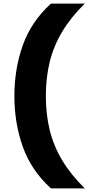

<svg xmlns="http://www.w3.org/2000/svg" viewBox="-20 -828 492 1068"><path d="M263.5 220Q154 120.5 107 -11.2Q60 -143 60 -294Q60 -445 107 -576.8Q154 -708.5 263.5 -808H451.5Q372.5 -730 325 -650Q277.5 -570 256.2 -482.2Q235 -394.5 235 -294Q235 -193.5 256.2 -105.8Q277.5 -18 325 62Q372.5 142 451.5 220Z"/></svg>

Font: Encode Sans Expanded Expanded
Style: Bold
Weight: 700
Width: 7
Designer: Multiple Designers
Foundry: Impallari Type
Version: Version 3.000; ttfautohint (v1.8.3) -l 8 -r 50 -G 200 -x 14 